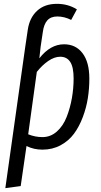

<svg xmlns="http://www.w3.org/2000/svg" viewBox="-20 -768 524 1001"><path d="M314 -537.1Q375 -537.1 410.4 -490.5Q445.8 -443.8 445.8 -357.9Q445.8 -306.6 438 -256.6Q430.2 -206.5 411.6 -157.2Q393.1 -107.9 365.7 -70.8Q338.4 -33.7 295.9 -10.7Q253.4 12.2 201.2 12.2Q155.8 12.2 118.2 -6.8L87.9 202.1L7.8 212.9L111.8 -524.9L125 -613.8Q134.3 -675.8 173.6 -711.9Q212.9 -748 276.9 -748Q334.5 -748 380.9 -719.2L351.1 -664.1Q315.4 -682.1 278.8 -682.1Q245.1 -682.1 226.8 -661.9Q208.5 -641.6 203.1 -600.1L191.9 -524.9L185.1 -463.9Q242.2 -537.1 314 -537.1ZM201.2 -53.2Q243.7 -53.2 276.4 -82.3Q309.1 -111.3 327.4 -158Q345.7 -204.6 354.7 -255.9Q363.8 -307.1 363.8 -358.9Q363.8 -418 346.2 -445.1Q328.6 -472.2 293.9 -472.2Q263.7 -472.2 231.7 -450.2Q199.7 -428.2 171.9 -393.1L127 -67.9Q163.1 -53.2 201.2 -53.2Z"/></svg>

Font: Fira Sans Compressed Book
Style: Italic
Weight: 350
Width: 3
Italic angle: -8°
Designer: Carrois Corporate & Edenspiekermann AG
Foundry: Carrois Corporate GbR & Edenspiekermann AG
Version: Version 4.203;PS 004.203;hotconv 1.0.88;makeotf.lib2.5.64775